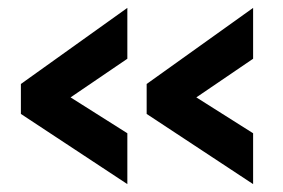

<svg xmlns="http://www.w3.org/2000/svg" viewBox="-20 -506 719 487"><path d="M303 -39V-168L159 -259L303 -357V-486L33 -293V-217ZM622 -39V-168L478 -259L622 -357V-486L352 -293V-217Z"/></svg>

Font: RT Raleway ExtraBold
Style: Regular
Weight: 400
Designer: Matt McInerney, Pablo Impallari, Rodrigo Fuenzalida — Edited by Milan Moffatt in April 2016
Foundry: Matt McInerney, Pablo Impallari, Rodrigo Fuenzalida — Edited by Milan Moffatt in April 2016
Version: Version 3.001